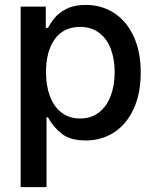

<svg xmlns="http://www.w3.org/2000/svg" viewBox="-20 -557 629 776"><path d="M63.5 -530.3H165V-444.3H173.8Q187 -468.3 203.6 -487.8Q220.2 -507.3 250.7 -522.2Q281.2 -537.1 326.2 -537.1Q390.6 -537.1 441.2 -504.4Q491.7 -471.7 520.3 -409.9Q548.8 -348.1 548.8 -263.7Q548.8 -179.7 520.5 -117.7Q492.2 -55.7 441.9 -22.5Q391.6 10.7 327.1 10.7Q263.7 10.7 229 -16.8Q194.3 -44.4 173.8 -83H168V199.2H63.5ZM303.7 -78.1Q348.1 -78.1 379.6 -102.3Q411.1 -126.5 427.2 -168.9Q443.4 -211.4 443.4 -265.6Q443.4 -318.8 427.5 -360.1Q411.6 -401.4 380.1 -424.8Q348.6 -448.2 303.7 -448.2Q237.3 -448.2 201.7 -399.2Q166 -350.1 166 -265.6Q166 -209.5 182.1 -167.2Q198.2 -125 229.2 -101.6Q260.3 -78.1 303.7 -78.1Z"/></svg>

Font: Pretendard Std Medium
Style: Regular
Weight: 500
Designer: Base glyphs from Inter by Rasmus Andersson; Hangeul glyphs from Noto Sans CJK(Source Han Sans) by Jang Soo-young and Kan
Foundry: Kil Hyung-jin
Version: Version 1.309